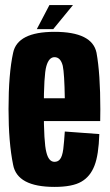

<svg xmlns="http://www.w3.org/2000/svg" viewBox="-20 -730 432 754"><path d="M194 4V-94.5Q171 -94.5 162 -132.5Q152 -169.5 152 -301Q152 -435.5 162 -470Q172 -505.5 194 -505.5Q218 -505.5 226.5 -471.5Q233 -440.5 234.5 -344H139.5V-254.5H373.5Q374 -277 374 -301Q374 -440.5 359 -523Q342 -605 194 -605Q48.5 -605 31.5 -522.5Q13.5 -440.5 13.5 -301.5Q13.5 -170.5 31.5 -83Q47.5 4 194 4ZM194 -94.5V4Q264.5 4 299.5 -16.5Q334.5 -36.5 351 -79.5Q367.5 -121.5 370 -203.5L234.5 -213.5Q232 -174.5 228.5 -144.5Q224.5 -115 215.5 -104.5Q207.5 -94.5 194 -94.5ZM124.5 -615.5H189L266.5 -710H174Z"/></svg>

Font: Anybody ExtraCondensed
Style: Bold
Weight: 700
Width: 2
Version: Version 1.113;gftools[0.9.25]